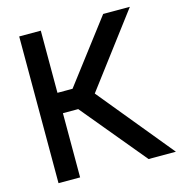

<svg xmlns="http://www.w3.org/2000/svg" viewBox="-110 -849 893 948"><g transform="rotate(-15 336.5 -375.0)"><path d="M672.9 0 360.4 -381.2 638.5 -750H502.1L260.4 -432.3H183.3V-750H72.9V0H183.3V-328.1H261.5L533.3 0Z"/></g></svg>

Font: Manrope Semibold
Style: Regular
Weight: 600
Width: 4
Designer: Michael Sharanda
Foundry: Michael Sharanda
Version: Version 2.000;PS 002.000;hotconv 1.0.88;makeotf.lib2.5.64775